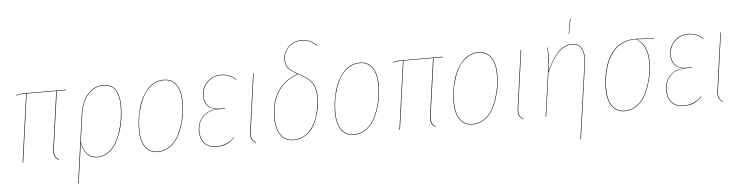

<svg xmlns="http://www.w3.org/2000/svg" viewBox="-52 -991 5561 1441"><g transform="rotate(-5 2729.0 -270.5)"><path d="M386.7 -513.2 327.1 -87.9Q322.8 -52.2 329.3 -32.7Q335.9 -13.2 358.9 0.5L356.9 3.9Q332 -10.7 324.7 -30.8Q317.4 -50.8 322.8 -87.9L382.3 -513.2H159.7L88.4 0H84L155.8 -513.2Q101.1 -513.2 79.1 -505.4L78.6 -508.8Q101.1 -517.1 152.3 -517.1H456.1V-513.2Z M738.8 -527.3Q798.3 -527.3 828.1 -483.9Q857.9 -440.4 857.9 -359.4Q857.9 -310.1 850.3 -259.8Q842.8 -209.5 825.9 -160.6Q809.1 -111.8 785.2 -74.2Q761.2 -36.6 725.6 -13.7Q689.9 9.3 647.9 9.3Q600.6 9.3 570.8 -22.2Q541 -53.7 532.2 -110.4L490.2 190.4L485.8 191.4L557.1 -318.8Q570.8 -415 619.1 -471.2Q667.5 -527.3 738.8 -527.3ZM647.9 5.4Q689.5 5.4 724.4 -17.6Q759.3 -40.5 782.7 -77.6Q806.2 -114.7 822.5 -163.1Q838.9 -211.4 846.4 -261Q854 -310.5 854 -359.4Q854 -439 825.2 -481.2Q796.4 -523.4 738.8 -523.4Q668.9 -523.4 621.3 -468Q573.7 -412.6 561 -318.4L533.2 -118.7Q542.5 -58.1 571.8 -26.4Q601.1 5.4 647.9 5.4Z M1103 9.3Q1041 9.3 1007.8 -38.1Q974.6 -85.4 974.6 -170.4Q974.6 -208 980 -247.6Q985.4 -287.1 995.8 -327.6Q1006.3 -368.2 1024.4 -403.8Q1042.5 -439.5 1065.9 -467.3Q1089.4 -495.1 1122.1 -511.2Q1154.8 -527.3 1192.9 -527.3Q1254.4 -527.3 1287.6 -480.7Q1320.8 -434.1 1320.8 -349.6Q1320.8 -304.7 1313.7 -257.6Q1306.6 -210.4 1290 -162.1Q1273.4 -113.8 1249.3 -76.2Q1225.1 -38.6 1187 -14.6Q1148.9 9.3 1103 9.3ZM1103 5.4Q1148.4 5.4 1185.8 -18.3Q1223.1 -42 1246.8 -79.3Q1270.5 -116.7 1286.9 -164.6Q1303.2 -212.4 1310.1 -258.8Q1316.9 -305.2 1316.9 -349.6Q1316.9 -432.6 1284.7 -478Q1252.4 -523.4 1192.9 -523.4Q1147.9 -523.4 1110.8 -500.5Q1073.7 -477.5 1049.8 -440.7Q1025.9 -403.8 1009.3 -356.4Q992.7 -309.1 985.6 -262.5Q978.5 -215.8 978.5 -170.4Q978.5 -86.9 1010.7 -40.8Q1043 5.4 1103 5.4Z M1544.9 9.3Q1488.3 9.3 1455.3 -25.1Q1422.4 -59.6 1422.4 -119.6Q1422.4 -141.1 1427 -161.4Q1431.6 -181.6 1442.9 -201.7Q1454.1 -221.7 1470.9 -236.8Q1487.8 -252 1514.4 -261.7Q1541 -271.5 1574.2 -272.9Q1526.9 -276.9 1501.7 -305.4Q1476.6 -334 1476.6 -379.9Q1476.6 -417 1493.2 -450Q1509.8 -482.9 1544.2 -505.1Q1578.6 -527.3 1624 -527.3Q1692.4 -527.3 1736.8 -481.9L1733.4 -479.5Q1691.9 -523.4 1624 -523.4Q1579.6 -523.4 1546.1 -501.7Q1512.7 -480 1496.6 -448Q1480.5 -416 1480.5 -379.9Q1480.5 -333 1508.1 -304Q1535.6 -274.9 1591.8 -274.9H1632.8L1632.3 -271H1589.4Q1552.2 -271 1522.9 -261.5Q1493.7 -252 1475.8 -236.8Q1458 -221.7 1446.5 -201.2Q1435.1 -180.7 1430.7 -160.9Q1426.3 -141.1 1426.3 -119.6Q1426.3 -61.5 1457.8 -28.1Q1489.3 5.4 1544.9 5.4Q1625.5 5.4 1681.2 -52.7L1682.1 -49.3Q1654.8 -20.5 1622.6 -5.6Q1590.3 9.3 1544.9 9.3Z M1870.1 -517.1 1810.5 -87.9Q1805.2 -52.7 1812 -33Q1818.8 -13.2 1842.3 0.5L1840.3 3.9Q1815.4 -10.7 1808.1 -30.8Q1800.8 -50.8 1806.2 -87.9L1866.2 -517.1Z M2248 -733.4Q2284.2 -733.4 2311 -721.4Q2337.9 -709.5 2363.8 -684.6L2360.4 -682.6Q2335 -706.5 2309.6 -718Q2284.2 -729.5 2248 -729.5Q2188.5 -729.5 2150.6 -690.7Q2112.8 -651.9 2112.8 -598.1Q2112.8 -560.1 2133.3 -534.9Q2153.8 -509.8 2203.6 -484.4Q2273.9 -448.7 2303.7 -408.7Q2333.5 -368.7 2333.5 -302.2Q2333.5 -262.2 2327.1 -221.4Q2320.8 -180.7 2305.2 -138.4Q2289.6 -96.2 2266.8 -64Q2244.1 -31.7 2207.8 -11.2Q2171.4 9.3 2126.5 9.3Q2062.5 9.3 2028.3 -37.6Q1994.1 -84.5 1994.1 -166.5Q1994.1 -409.7 2197.8 -483.4Q2148.9 -509.3 2128.9 -534.2Q2108.9 -559.1 2108.9 -597.2Q2108.9 -652.8 2148.2 -693.1Q2187.5 -733.4 2248 -733.4ZM2202.1 -481.4Q1998 -409.2 1998 -166.5Q1998 -85.9 2031.2 -40.3Q2064.5 5.4 2126.5 5.4Q2163.6 5.4 2194.6 -8.8Q2225.6 -22.9 2247.3 -47.1Q2269 -71.3 2285.4 -101.8Q2301.8 -132.3 2311 -167.7Q2320.3 -203.1 2325 -236.6Q2329.6 -270 2329.6 -302.2Q2329.6 -367.2 2300 -407Q2270.5 -446.8 2202.1 -481.4Z M2580.1 9.3Q2518.1 9.3 2484.9 -38.1Q2451.7 -85.4 2451.7 -170.4Q2451.7 -208 2457 -247.6Q2462.4 -287.1 2472.9 -327.6Q2483.4 -368.2 2501.5 -403.8Q2519.5 -439.5 2543 -467.3Q2566.4 -495.1 2599.1 -511.2Q2631.8 -527.3 2669.9 -527.3Q2731.4 -527.3 2764.6 -480.7Q2797.9 -434.1 2797.9 -349.6Q2797.9 -304.7 2790.8 -257.6Q2783.7 -210.4 2767.1 -162.1Q2750.5 -113.8 2726.3 -76.2Q2702.1 -38.6 2664.1 -14.6Q2626 9.3 2580.1 9.3ZM2580.1 5.4Q2625.5 5.4 2662.8 -18.3Q2700.2 -42 2723.9 -79.3Q2747.6 -116.7 2763.9 -164.6Q2780.3 -212.4 2787.1 -258.8Q2793.9 -305.2 2793.9 -349.6Q2793.9 -432.6 2761.7 -478Q2729.5 -523.4 2669.9 -523.4Q2625 -523.4 2587.9 -500.5Q2550.8 -477.5 2526.9 -440.7Q2502.9 -403.8 2486.3 -356.4Q2469.7 -309.1 2462.6 -262.5Q2455.6 -215.8 2455.6 -170.4Q2455.6 -86.9 2487.8 -40.8Q2520 5.4 2580.1 5.4Z M3225.6 -513.2 3166 -87.9Q3161.6 -52.2 3168.2 -32.7Q3174.8 -13.2 3197.8 0.5L3195.8 3.9Q3170.9 -10.7 3163.6 -30.8Q3156.2 -50.8 3161.6 -87.9L3221.2 -513.2H2998.5L2927.2 0H2922.9L2994.6 -513.2Q2939.9 -513.2 2918 -505.4L2917.5 -508.8Q2939.9 -517.1 2991.2 -517.1H3294.9V-513.2Z M3473.6 9.3Q3411.6 9.3 3378.4 -38.1Q3345.2 -85.4 3345.2 -170.4Q3345.2 -208 3350.6 -247.6Q3356 -287.1 3366.5 -327.6Q3377 -368.2 3395 -403.8Q3413.1 -439.5 3436.5 -467.3Q3460 -495.1 3492.7 -511.2Q3525.4 -527.3 3563.5 -527.3Q3625 -527.3 3658.2 -480.7Q3691.4 -434.1 3691.4 -349.6Q3691.4 -304.7 3684.3 -257.6Q3677.2 -210.4 3660.6 -162.1Q3644 -113.8 3619.9 -76.2Q3595.7 -38.6 3557.6 -14.6Q3519.5 9.3 3473.6 9.3ZM3473.6 5.4Q3519 5.4 3556.4 -18.3Q3593.8 -42 3617.4 -79.3Q3641.1 -116.7 3657.5 -164.6Q3673.8 -212.4 3680.7 -258.8Q3687.5 -305.2 3687.5 -349.6Q3687.5 -432.6 3655.3 -478Q3623 -523.4 3563.5 -523.4Q3518.6 -523.4 3481.4 -500.5Q3444.3 -477.5 3420.4 -440.7Q3396.5 -403.8 3379.9 -356.4Q3363.3 -309.1 3356.2 -262.5Q3349.1 -215.8 3349.1 -170.4Q3349.1 -86.9 3381.3 -40.8Q3413.6 5.4 3473.6 5.4Z M3885.7 -517.1 3826.2 -87.9Q3820.8 -52.7 3827.6 -33Q3834.5 -13.2 3857.9 0.5L3856 3.9Q3831.1 -10.7 3823.7 -30.8Q3816.4 -50.8 3821.8 -87.9L3881.8 -517.1Z M4271 -718.8H4274.9L4254.4 -605.5H4251ZM4269.5 189.9 4350.1 -377.4Q4359.4 -444.8 4338.6 -484.1Q4317.9 -523.4 4268.1 -523.4Q4212.9 -523.4 4166.7 -477.8Q4120.6 -432.1 4074.2 -327.6L4028.3 0H4024.4L4069.8 -322.3Q4088.9 -460.4 4081.5 -517.6H4085Q4088.4 -474.6 4086.7 -442.1Q4085 -409.7 4075.7 -338.4Q4121.1 -438.5 4166.7 -482.9Q4212.4 -527.3 4268.1 -527.3Q4319.3 -527.3 4341.3 -486.8Q4363.3 -446.3 4354 -377.9L4273.9 189.5Z M4620.1 9.3Q4558.1 9.3 4524.7 -38.1Q4491.2 -85.4 4491.2 -170.4Q4491.2 -199.2 4494.1 -229.2Q4497.1 -259.3 4504.9 -294.7Q4512.7 -330.1 4524.7 -361.8Q4536.6 -393.6 4556.6 -423.8Q4576.7 -454.1 4602.3 -476.1Q4627.9 -498 4664.6 -511.2Q4701.2 -524.4 4744.6 -524.4Q4751 -524.4 4777.1 -523.2Q4803.2 -522 4839.6 -519.8Q4876 -517.6 4888.2 -517.1V-513.7L4755.9 -520.5Q4794.4 -498.5 4816.2 -455.1Q4837.9 -411.6 4837.9 -349.6Q4837.9 -304.7 4830.8 -257.6Q4823.7 -210.4 4807.1 -162.1Q4790.5 -113.8 4766.4 -76.2Q4742.2 -38.6 4704.1 -14.6Q4666 9.3 4620.1 9.3ZM4620.1 5.4Q4665.5 5.4 4702.9 -18.3Q4740.2 -42 4763.9 -79.3Q4787.6 -116.7 4804 -164.6Q4820.3 -212.4 4827.1 -258.8Q4834 -305.2 4834 -349.6Q4834 -411.1 4811.8 -454.8Q4789.6 -498.5 4750.5 -521H4745.1Q4702.1 -521 4666 -507.8Q4629.9 -494.6 4604.7 -472.9Q4579.6 -451.2 4559.8 -421.1Q4540 -391.1 4528.3 -359.6Q4516.6 -328.1 4508.8 -293Q4501 -257.8 4498.3 -228.3Q4495.6 -198.7 4495.6 -170.4Q4495.6 -86.9 4527.8 -40.8Q4560.1 5.4 4620.1 5.4Z M5064.9 9.3Q5008.3 9.3 4975.3 -25.1Q4942.4 -59.6 4942.4 -119.6Q4942.4 -141.1 4947 -161.4Q4951.7 -181.6 4962.9 -201.7Q4974.1 -221.7 4991 -236.8Q5007.8 -252 5034.4 -261.7Q5061 -271.5 5094.2 -272.9Q5046.9 -276.9 5021.7 -305.4Q4996.6 -334 4996.6 -379.9Q4996.6 -417 5013.2 -450Q5029.8 -482.9 5064.2 -505.1Q5098.6 -527.3 5144 -527.3Q5212.4 -527.3 5256.8 -481.9L5253.4 -479.5Q5211.9 -523.4 5144 -523.4Q5099.6 -523.4 5066.2 -501.7Q5032.7 -480 5016.6 -448Q5000.5 -416 5000.5 -379.9Q5000.5 -333 5028.1 -304Q5055.7 -274.9 5111.8 -274.9H5152.8L5152.3 -271H5109.4Q5072.3 -271 5043 -261.5Q5013.7 -252 4995.8 -236.8Q4978 -221.7 4966.6 -201.2Q4955.1 -180.7 4950.7 -160.9Q4946.3 -141.1 4946.3 -119.6Q4946.3 -61.5 4977.8 -28.1Q5009.3 5.4 5064.9 5.4Q5145.5 5.4 5201.2 -52.7L5202.1 -49.3Q5174.8 -20.5 5142.6 -5.6Q5110.4 9.3 5064.9 9.3Z M5390.1 -517.1 5330.6 -87.9Q5325.2 -52.7 5332 -33Q5338.9 -13.2 5362.3 0.5L5360.4 3.9Q5335.4 -10.7 5328.1 -30.8Q5320.8 -50.8 5326.2 -87.9L5386.2 -517.1Z"/></g></svg>

Font: Fira Sans Compressed Four
Style: Italic
Weight: 100
Width: 3
Italic angle: -8°
Designer: Carrois Corporate & Edenspiekermann AG
Foundry: Carrois Corporate GbR & Edenspiekermann AG
Version: Version 4.203;PS 004.203;hotconv 1.0.88;makeotf.lib2.5.64775